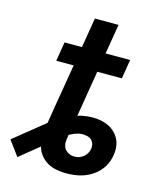

<svg xmlns="http://www.w3.org/2000/svg" viewBox="-168 -745 697 831"><g transform="rotate(15 180.5 -329.5)"><path d="M208.5 9.8Q148.4 9.8 115.5 -13.2Q82.5 -36.1 72 -73.2Q61.5 -110.4 68.4 -152.8L93.8 -308.6H200.2L171.4 -135.7Q166 -103 181.9 -86.2Q197.8 -69.3 222.7 -69.3Q245.6 -69.3 262.9 -83.7Q280.3 -98.1 284.2 -120.1Q287.1 -139.6 277.6 -154.1Q268.1 -168.5 245.1 -170.9Q229 -173.3 213.1 -169.7Q197.3 -166 180.4 -157Q163.6 -147.9 144 -132.8L-15.1 -3.4L-64 -69.8L77.1 -183.6Q116.7 -216.3 163.8 -234.9Q210.9 -253.4 254.9 -253.4Q323.2 -253.4 359.1 -215.8Q395 -178.2 385.3 -119.1Q376 -61 328.9 -25.6Q281.7 9.8 208.5 9.8ZM75.2 -194.3 153.8 -669.4H259.8L181.2 -194.3ZM39.6 -449.7 53.7 -535.6H347.7L333.5 -449.7Z"/></g></svg>

Font: Inter 20pt Medium
Style: Italic
Weight: 500
Italic angle: -9.3988°
Version: Version 4.001;git-66647c0bb